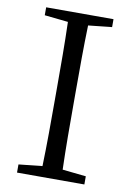

<svg xmlns="http://www.w3.org/2000/svg" viewBox="-83 -781 568 834"><g transform="rotate(10 200.5 -364.5)"><path d="M349 -694V-729H52V-694L156 -683C159 -587 159 -489 159 -392V-337C159 -239 159 -142 156 -47L52 -36V0H349V-36L245 -47C242 -143 242 -241 242 -337V-392C242 -491 242 -588 245 -683Z"/></g></svg>

Font: Shippori Mincho
Style: Regular
Weight: 400
Designer: Bonji Tadano  Ryoko NISHIZUKA  (kana & ideographs); Frank Grießhammer (Latin, Greek & Cyrillic); Wenlong ZHANG  (bopomof
Foundry: Adobe Systems Incorporated
Version: Version 1.003;PS 1.001;hotconv 16.6.54;makeotf.lib2.5.65590